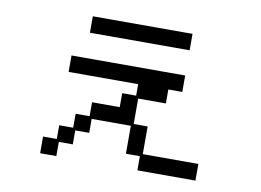

<svg xmlns="http://www.w3.org/2000/svg" viewBox="-70 -707 1141 840"><g transform="rotate(10 500.0 -287.0)"><path d="M278 -602H721V-529H278ZM155 -46H216V-107H278V-169H340V-231H463V-293H525V-344H216V-417H721V-344H659V-282H536V-169H598V-46H845V28H587V-35H525V-159H351V-97H289V-35H227V28H155Z"/></g></svg>

Font: DotGothic16
Style: Regular
Weight: 400
Designer: Fontworks Inc.
Foundry: Fontworks Inc.
Version: Version 1.100